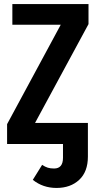

<svg xmlns="http://www.w3.org/2000/svg" viewBox="-20 -711 477 948"><path d="M417 -592 153 -104H414V62Q414 137 371 177Q328 217 259 217Q192 217 142 177L188 103Q203 113 216 117Q229 121 247 121Q291 121 291 68V0H15V-98L280 -589H41V-691H417Z"/></svg>

Font: Fira Sans Extra Condensed Medium
Style: Regular
Weight: 500
Width: 1
Designer: Carrois Corporate & Edenspiekermann AG
Foundry: Carrois Corporate GbR & Edenspiekermann AG
Version: Version 4.203